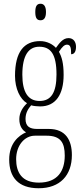

<svg xmlns="http://www.w3.org/2000/svg" viewBox="-20 -762 439 1023"><path d="M196 -654C212 -654 225 -664 225 -698C225 -731 212 -742 196 -742C178 -742 168 -731 168 -698C168 -664 178 -654 196 -654ZM186 241C300 241 363 172 363 64C363 -15 330 -75 240 -75H177C138 -75 116 -89 116 -128C116 -162 131 -183 146 -201C157 -197 180 -195 194 -195C277 -195 319 -259 319 -363C319 -426 309 -459 294 -486C312 -514 324 -524 337 -524C356 -524 359 -507 359 -473C377 -473 385 -489 385 -513C385 -538 372 -559 345 -559C314 -559 295 -530 278 -507C261 -526 230 -543 194 -543C108 -543 60 -486 60 -358C60 -289 87 -234 124 -212C103 -192 83 -164 83 -127C83 -88 101 -67 119 -57C79 -40 29 2 29 88C29 181 76 241 186 241ZM191 -224C129 -224 99 -272 99 -364C99 -468 133 -513 189 -513C250 -513 281 -474 281 -365C281 -270 253 -224 191 -224ZM187 211C95 211 66 155 66 86C66 14 110 -39 166 -39H228C303 -39 325 -2 325 67C325 149 287 211 187 211Z"/></svg>

Font: Noto Serif Georgian ExtraCondensed ExtraLight
Style: Regular
Weight: 200
Width: 2
Designer: Monotype Design Team, Akaki Razmadze
Foundry: Google LLC
Version: Version 2.003